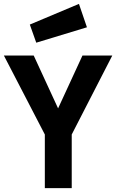

<svg xmlns="http://www.w3.org/2000/svg" viewBox="-20 -965 597 985"><path d="M210 0V-275L0 -680H153L278 -409L403 -680H556L348 -275V0ZM166 -746 133 -839 385 -945 426 -825Z"/></svg>

Font: Titillium Web
Style: Bold
Weight: 700
Designer: Mohamed Gaber, Accademia di Belle Arti di Urbino
Foundry: Kief Type Foundry, Accademia di Belle Arti di Urbino
Version: Version 3.000